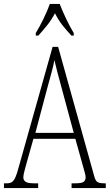

<svg xmlns="http://www.w3.org/2000/svg" viewBox="-21 -951 555 971"><path d="M-1 0V-24H13Q30 -24 39.5 -30.5Q49 -37 57 -54.5Q65 -72 74 -107L245 -714H273L455 -62Q461 -38 471 -31Q481 -24 506 -24H514V0H341V-24H361Q392 -24 402 -31.5Q412 -39 412 -55Q412 -63 407 -81Q402 -99 397 -117L360 -249H148L115 -132Q110 -113 103.5 -89.5Q97 -66 97 -54Q97 -40 108 -32Q119 -24 150 -24H172V0ZM158 -279H352L295 -490Q280 -545 270 -583Q260 -621 254 -647Q250 -621 239.5 -584Q229 -547 218 -505ZM160 -784Q178 -813 198.5 -855Q219 -897 231 -931H281Q294 -897 314 -855Q334 -813 352 -784V-771H340Q314 -799 294 -824.5Q274 -850 257 -884Q239 -850 218.5 -824.5Q198 -799 173 -771H160Z"/></svg>

Font: Noto Serif Ethiopic ExtraCondensed ExtraLight
Style: Regular
Weight: 200
Width: 2
Designer: Monotype Design Team
Foundry: Monotype Imaging Inc.
Version: Version 2.102; ttfautohint (v1.8.4.7-5d5b)